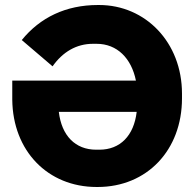

<svg xmlns="http://www.w3.org/2000/svg" viewBox="-20 -733 782 767"><path d="M29 -411V-335C31 -130 171 14 366 14H370C567 14 707 -133 707 -340V-359C707 -564 561 -713 376 -713H371C243 -713 140 -663 67 -573L190 -468C230 -525 285 -558 351 -558H366C448 -558 505 -500 523 -411ZM526 -286C515 -191 460 -135 377 -135H364C281 -135 226 -191 215 -286Z"/></svg>

Font: Fixel Text ExtraBold
Style: Regular
Weight: 800
Width: 4
Designer: AlfaBravo + MacPaw
Foundry: Kyrylo Tkachov, Marchela Mozhyna, Serhii Makarenko, Maria Weinstein, Zakhar Kryvoshyya
Version: Version 1.211